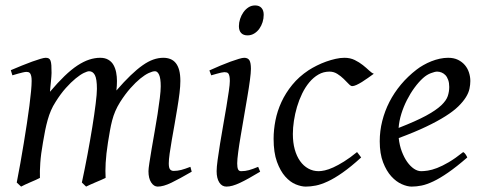

<svg xmlns="http://www.w3.org/2000/svg" viewBox="-20 -671 1789 711"><path d="M689.9 -35.2Q644.5 -8.8 614.7 5.6Q585 20 564 20Q549.8 20 539.8 4.6Q529.8 -10.7 529.8 -37.1Q529.8 -45.9 533.2 -67.9Q536.6 -89.8 541.5 -119.4Q546.4 -148.9 552.5 -182.6Q558.6 -216.3 563.5 -248.3Q568.4 -280.3 571.8 -307.6Q575.2 -335 575.2 -351.1Q575.2 -381.3 569.1 -394.3Q563 -407.2 554.2 -407.2Q544.9 -407.2 530.8 -400.6Q516.6 -394 499.5 -380.1Q482.4 -366.2 463.1 -344.5Q443.8 -322.8 424.8 -293Q414.1 -275.9 407 -259.3Q399.9 -242.7 395.3 -224.9Q390.6 -207 387.2 -187.3Q383.8 -167.5 379.9 -144Q373 -99.6 371.3 -67.9Q369.6 -36.1 371.1 -12.2Q364.3 -8.8 354.5 -4.6Q344.7 -0.5 334.5 3.9Q324.2 8.3 314.7 12.5Q305.2 16.6 298.8 20L283.2 4.9Q293.9 -44.9 304 -98.6Q314 -152.3 321.8 -200.4Q329.6 -248.5 334.2 -286.1Q338.9 -323.7 338.9 -341.8Q338.9 -378.9 331.3 -393.1Q323.7 -407.2 310.1 -407.2Q303.7 -407.2 290.5 -400.9Q277.3 -394.5 260.3 -380.6Q243.2 -366.7 223.9 -345.2Q204.6 -323.7 186 -293.9Q175.8 -278.3 168.7 -261.7Q161.6 -245.1 156.5 -226.8Q151.4 -208.5 147.2 -188Q143.1 -167.5 139.2 -144Q131.3 -99.6 129.2 -67.6Q127 -35.6 127.9 -12.2Q121.6 -8.8 112.1 -4.6Q102.5 -0.5 92.5 3.9Q82.5 8.3 73.2 12.5Q64 16.6 58.1 20L42 4.9Q48.8 -29.3 55.4 -66.7Q62 -104 68.1 -141.1Q74.2 -178.2 79.6 -213.6Q85 -249 88.9 -279.3Q92.8 -309.6 95 -333.3Q97.2 -356.9 97.2 -371.1Q97.2 -382.3 95.7 -388.9Q94.2 -395.5 91.6 -399.2Q88.9 -402.8 85.4 -403.8Q82 -404.8 78.1 -404.8Q73.2 -404.8 64.7 -402.8Q56.2 -400.9 47.4 -398.4Q37.1 -395.5 25.9 -392.1L20 -411.1Q40.5 -419.9 61 -428.2Q81.5 -436.5 99.1 -442.9Q116.7 -449.2 129.9 -453.1Q143.1 -457 148.9 -457Q156.2 -457 160.6 -454.6Q165 -452.1 167.2 -446Q169.4 -439.9 170.2 -429Q170.9 -418 170.9 -400.9Q170.9 -395.5 170.2 -387.5Q169.4 -379.4 168.7 -369.9Q168 -360.4 166.7 -350.1Q165.5 -339.8 165 -331.1Q193.8 -365.2 219 -389.4Q244.1 -413.6 266.8 -428.5Q289.6 -443.4 310.3 -450.2Q331.1 -457 351.1 -457Q369.1 -457 381.3 -449.7Q393.6 -442.4 400.4 -430.2Q407.2 -418 410.2 -402.6Q413.1 -387.2 413.1 -371.1Q413.1 -361.8 412.6 -354.2Q412.1 -346.7 411.1 -335.9Q439.5 -368.7 463.4 -391.6Q487.3 -414.6 508.1 -429.2Q528.8 -443.8 547.6 -450.4Q566.4 -457 585 -457Q599.1 -457 610.8 -452.4Q622.6 -447.8 630.9 -437.5Q639.2 -427.2 643.6 -410.9Q647.9 -394.5 647.9 -371.1Q647.9 -352.5 644.8 -326.4Q641.6 -300.3 636.7 -271Q631.8 -241.7 626.5 -210.9Q621.1 -180.2 616.2 -152.6Q611.3 -125 608.2 -102.3Q605 -79.6 605 -65.9Q605 -49.3 609.9 -43.7Q614.7 -38.1 623 -38.1Q637.2 -38.1 651.1 -41.7Q665 -45.4 685.1 -53.2Z M943.4 -35.2Q920.4 -21.5 902.1 -11.2Q883.8 -1 868.7 6.1Q853.5 13.2 841.3 16.6Q829.1 20 818.4 20Q801.8 20 792 4.6Q782.2 -10.7 782.2 -37.1Q782.2 -51.8 785.9 -78.9Q789.6 -106 794.9 -138.9Q800.3 -171.9 806.6 -207.8Q813 -243.7 818.4 -276.1Q823.7 -308.6 827.4 -333.7Q831.1 -358.9 831.1 -371.1Q831.1 -382.3 829.6 -388.9Q828.1 -395.5 825.7 -398.7Q823.2 -401.9 819.3 -402.8Q815.4 -403.8 811 -403.8Q807.1 -403.8 799.1 -402.1Q791 -400.4 782.7 -397.9Q773.4 -395.5 762.2 -392.1L755.4 -410.2Q775.9 -419.4 796.1 -428Q816.4 -436.5 834 -442.9Q851.6 -449.2 864.7 -453.1Q877.9 -457 884.3 -457Q897.9 -457 903.6 -447.8Q909.2 -438.5 909.2 -416Q909.2 -401.9 905.5 -374.3Q901.9 -346.7 896 -312.5Q890.1 -278.3 883.8 -241Q877.4 -203.6 871.6 -169.4Q865.7 -135.3 862.1 -107.7Q858.4 -80.1 858.4 -65.9Q858.4 -50.8 861.6 -43.9Q864.7 -37.1 873 -37.1Q888.2 -37.1 902.1 -41Q916 -44.9 936 -53.2ZM956.5 -616.2Q956.5 -602.5 952.4 -589.1Q948.2 -575.7 940.4 -564.7Q932.6 -553.7 921.4 -546.9Q910.2 -540 896.5 -540Q881.3 -540 873 -548.8Q864.7 -557.6 864.7 -574.2Q864.7 -587.4 869.1 -600.8Q873.5 -614.3 881.3 -625.5Q889.2 -636.7 900.1 -643.8Q911.1 -650.9 924.8 -650.9Q939.9 -650.9 948.2 -641.8Q956.5 -632.8 956.5 -616.2Z M1364.3 -397.9Q1354 -390.6 1342.5 -382.3Q1331.1 -374 1320.3 -367.4Q1309.6 -360.8 1300 -356.4Q1290.5 -352.1 1284.2 -352.1Q1278.8 -352.1 1271 -360.4Q1263.2 -368.7 1252.7 -378.9Q1242.2 -389.2 1229 -397.5Q1215.8 -405.8 1200.2 -405.8Q1177.7 -405.8 1159.2 -395Q1140.6 -384.3 1125.5 -366.2Q1110.4 -348.1 1098.9 -324.5Q1087.4 -300.8 1079.8 -275.1Q1072.3 -249.5 1068.4 -223.6Q1064.5 -197.8 1064.5 -174.8Q1064.5 -143.1 1071.5 -117.7Q1078.6 -92.3 1091.3 -74.5Q1104 -56.6 1121.6 -46.9Q1139.2 -37.1 1160.2 -37.1Q1168.9 -37.1 1182.6 -40Q1196.3 -43 1214.1 -51Q1231.9 -59.1 1253.9 -72.8Q1275.9 -86.4 1302.2 -107.9Q1306.2 -102.5 1310.5 -97.2Q1314.9 -91.8 1317.4 -87.9Q1279.3 -53.2 1249 -32Q1218.8 -10.7 1194.1 0.7Q1169.4 12.2 1149.7 16.1Q1129.9 20 1112.3 20Q1095.7 20 1075.2 11.7Q1054.7 3.4 1036.4 -17.1Q1018.1 -37.6 1005.6 -71.8Q993.2 -106 993.2 -157.2Q993.2 -189.9 1000 -224.9Q1006.8 -259.8 1022.2 -293.2Q1037.6 -326.7 1062.3 -356.9Q1086.9 -387.2 1123 -411.1Q1136.7 -419.9 1153.3 -428.2Q1169.9 -436.5 1187.7 -442.9Q1205.6 -449.2 1222.9 -453.1Q1240.2 -457 1255.4 -457Q1276.9 -457 1293.7 -448.7Q1310.5 -440.4 1323.7 -429.9Q1336.9 -419.4 1346.9 -409.9Q1356.9 -400.4 1364.3 -397.9Z M1546.4 -381.8Q1530.3 -367.2 1514.9 -346.2Q1499.5 -325.2 1487.1 -300.8Q1474.6 -276.4 1466.3 -249.8Q1458 -223.1 1456.1 -197.3Q1520 -222.2 1557.4 -242.4Q1594.7 -262.7 1613.8 -280.8Q1632.8 -298.8 1638.2 -315.4Q1643.6 -332 1643.6 -349.1Q1643.6 -364.3 1639.6 -375.2Q1635.7 -386.2 1629.4 -392.8Q1623 -399.4 1615 -402.6Q1606.9 -405.8 1598.6 -405.8Q1590.8 -405.8 1575.7 -400.1Q1560.5 -394.5 1546.4 -381.8ZM1721.7 -371.1Q1721.7 -357.4 1718.5 -342.3Q1715.3 -327.1 1705.3 -311Q1695.3 -294.9 1677.5 -277.3Q1659.7 -259.8 1630.1 -241Q1600.6 -222.2 1558.1 -201.9Q1515.6 -181.6 1456.5 -159.7Q1459.5 -132.3 1468 -109.9Q1476.6 -87.4 1488 -71.3Q1499.5 -55.2 1512.9 -46.1Q1526.4 -37.1 1539.6 -37.1Q1549.8 -37.1 1564.5 -39.3Q1579.1 -41.5 1598.4 -48.8Q1617.7 -56.2 1641.8 -70.3Q1666 -84.5 1695.3 -107.9Q1700.7 -105 1704.8 -98.4Q1709 -91.8 1710.4 -87.9Q1670.4 -53.2 1639.6 -32Q1608.9 -10.7 1584.7 0.7Q1560.5 12.2 1541.3 16.1Q1522 20 1504.4 20Q1488.3 20 1467.8 11Q1447.3 2 1429.2 -17.8Q1411.1 -37.6 1398.7 -69.6Q1386.2 -101.6 1386.2 -147.9Q1386.2 -186 1395.5 -222.9Q1404.8 -259.8 1422.1 -293.7Q1439.5 -327.6 1464.8 -357.9Q1490.2 -388.2 1522.5 -413.1Q1533.7 -421.9 1547.9 -429.9Q1562 -438 1577.4 -444.1Q1592.8 -450.2 1608.6 -453.6Q1624.5 -457 1639.6 -457Q1660.6 -457 1676 -449.5Q1691.4 -441.9 1701.7 -429.7Q1711.9 -417.5 1716.8 -402.1Q1721.7 -386.7 1721.7 -371.1Z"/></svg>

Font: Gentium Plus APac
Style: Italic
Weight: 400
Italic angle: -8°
Designer: J. Victor Gaultney, Annie Olsen, Iska Routamaa, Becca Hirsbrunner
Foundry: SIL International
Version: Version 5.000